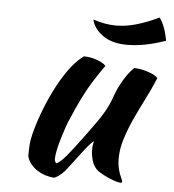

<svg xmlns="http://www.w3.org/2000/svg" viewBox="-50 -701 694 768"><g transform="rotate(5 297.0 -317.5)"><path d="M369 -22Q350 -38 343.5 -62Q337 -86 337 -103Q337 -124 342 -139Q338 -139 324 -123Q310 -107 293.5 -85Q277 -63 261 -42Q245 -21 237 -11Q224 3 212.5 11Q201 19 194 20Q178 19 160.5 13.5Q143 8 127.5 -2Q112 -12 100.5 -26Q89 -40 85 -58Q85 -86 86.5 -104Q88 -122 93 -143Q102 -181 119.5 -229Q137 -277 160 -323.5Q183 -370 211.5 -410.5Q240 -451 272 -474Q281 -474 293 -472.5Q305 -471 317.5 -467Q330 -463 341.5 -457.5Q353 -452 361 -443Q352 -433 315.5 -376Q279 -319 234 -212Q229 -201 222 -180Q215 -159 208 -136Q201 -113 196.5 -91Q192 -69 192 -56Q192 -48 194.5 -44Q197 -40 199 -38Q214 -44 237 -71Q260 -98 301 -154Q311 -168 324.5 -186Q338 -204 352 -224.5Q366 -245 378.5 -267Q391 -289 399 -311Q403 -323 409.5 -339.5Q416 -356 425.5 -374Q435 -392 447.5 -410.5Q460 -429 477 -445Q490 -445 505 -442Q520 -439 533.5 -434.5Q547 -430 557 -424.5Q567 -419 572 -413Q554 -369 532 -326Q510 -283 491 -241.5Q472 -200 459 -159Q446 -118 446 -79Q446 -58 449.5 -42.5Q453 -27 457 -16.5Q461 -6 464.5 1Q468 8 468 13Q468 14 466 16Q465 17 464 17Q457 17 446 14Q435 11 421.5 5.5Q408 0 394.5 -7Q381 -14 369 -22ZM297 -624Q344 -608 389 -608Q427 -608 468 -619.5Q509 -631 560 -655Q566 -648 571.5 -637Q577 -626 581.5 -613.5Q586 -601 589 -588Q592 -575 594 -565Q549 -549 511 -542Q473 -535 440 -535Q378 -535 341 -562Q304 -589 297 -624Z"/></g></svg>

Font: Kaushan Script
Style: Regular
Weight: 400
Designer: Pablo Impallari
Foundry: Pablo Impallari
Version: Version 1.002